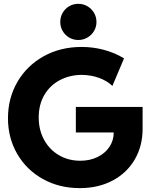

<svg xmlns="http://www.w3.org/2000/svg" viewBox="-20 -972 794 1000"><path d="M21.5 -356.4Q21.5 -460.4 70.6 -545.2Q119.6 -629.9 207 -678.7Q294.4 -727.5 405.3 -727.5Q464.4 -727.5 521.2 -712.4Q578.1 -697.3 626 -668L565.4 -524.4Q539.1 -550.3 497.1 -565.9Q455.1 -581.5 405.3 -582Q342.3 -581.5 291.3 -554.4Q240.2 -527.3 210.9 -477.3Q181.6 -427.2 181.6 -360.4Q181.6 -295.4 209.7 -243.9Q237.8 -192.4 287.1 -163.6Q336.4 -134.8 398.4 -134.8Q447.8 -134.8 487.3 -153.8Q526.9 -172.9 549.6 -206.5Q572.3 -240.2 572.3 -282.2H375V-415H722.7V-299.8Q722.7 -211.9 682.1 -141.8Q641.6 -71.8 567.1 -32Q492.7 7.8 395.5 7.8Q288.6 7.8 203.4 -39.6Q118.2 -86.9 69.8 -170.2Q21.5 -253.4 21.5 -356.4ZM293.9 -857.4Q293.9 -883.8 306.4 -905.3Q318.8 -926.8 340.3 -939.5Q361.8 -952.1 387.7 -952.1Q413.6 -952.1 435.3 -939.5Q457 -926.8 469.7 -905.3Q482.4 -883.8 482.4 -857.4Q482.4 -832 469.7 -810.5Q457 -789.1 435.3 -776.4Q413.6 -763.7 387.7 -763.7Q361.8 -763.7 340.3 -776.4Q318.8 -789.1 306.4 -810.5Q293.9 -832 293.9 -857.4Z"/></svg>

Font: Reddit Sans Chocolate ExtraBold
Style: Regular
Weight: 800
Designer: Stephen Hutchings
Foundry: Reddit
Version: Version 1.011